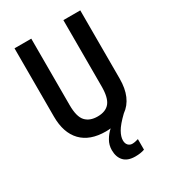

<svg xmlns="http://www.w3.org/2000/svg" viewBox="-223 -831 1058 1181"><g transform="rotate(-30 305.5 -240.0)"><path d="M366 110Q366 132 377.5 144.5Q389 157 407 157Q419 157 431 154Q443 151 450 149V224Q423 234 384 234Q330 234 303.5 205.5Q277 177 277 128Q277 92 295 61Q313 30 338 8Q322 10 304 10Q191 10 131.5 -52Q72 -114 72 -229V-714H191V-242Q191 -160 220.5 -127.5Q250 -95 306 -95Q364 -95 391.5 -129Q419 -163 419 -243V-714H539V-229Q539 -91 454 -31Q403 18 384.5 51Q366 84 366 110Z"/></g></svg>

Font: Noto Sans Malayalam Condensed SemiBold
Style: Regular
Weight: 600
Width: 3
Designer: Jelle Bosma - Monotype Design Team
Foundry: Monotype Imaging Inc.
Version: Version 2.104; ttfautohint (v1.8.4.7-5d5b)